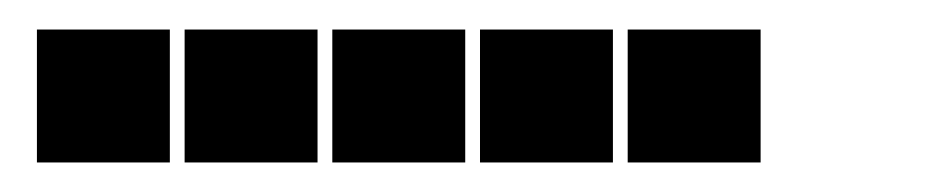

<svg xmlns="http://www.w3.org/2000/svg" viewBox="-20 -415 640 130"><path d="M6 -395Q5 -395 5 -395Q5 -395 5 -394V-306Q5 -305 5 -305Q5 -305 6 -305H94Q95 -305 95 -305Q95 -305 95 -306V-394Q95 -395 95 -395Q95 -395 94 -395ZM106 -395Q105 -395 105 -395Q105 -395 105 -394V-306Q105 -305 105 -305Q105 -305 106 -305H194Q195 -305 195 -305Q195 -305 195 -306V-394Q195 -395 195 -395Q195 -395 194 -395ZM206 -395Q205 -395 205 -395Q205 -395 205 -394V-306Q205 -305 205 -305Q205 -305 206 -305H294Q295 -305 295 -305Q295 -305 295 -306V-394Q295 -395 295 -395Q295 -395 294 -395ZM306 -395Q305 -395 305 -395Q305 -395 305 -394V-306Q305 -305 305 -305Q305 -305 306 -305H394Q395 -305 395 -305Q395 -305 395 -306V-394Q395 -395 395 -395Q395 -395 394 -395ZM406 -395Q405 -395 405 -395Q405 -395 405 -394V-306Q405 -305 405 -305Q405 -305 406 -305H494Q495 -305 495 -305Q495 -305 495 -306V-394Q495 -395 495 -395Q495 -395 494 -395Z"/></svg>

Font: Doto Black
Style: Regular
Weight: 900
Version: Version 1.000